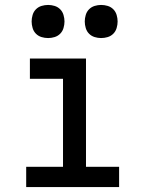

<svg xmlns="http://www.w3.org/2000/svg" viewBox="-20 -757 588 777"><path d="M86 0V-82H235V-438H101V-520H328V-82H462V0ZM389 -603Q376 -603 363 -607Q350 -611 340.5 -620.5Q331 -630 327 -643.5Q323 -657 323 -670Q323 -683 327 -696.5Q331 -710 340.5 -719.5Q350 -729 363 -733Q376 -737 389 -737Q403 -737 416 -733Q429 -729 438.5 -719.5Q448 -710 452 -696.5Q456 -683 456 -670Q456 -657 452 -643.5Q448 -630 438.5 -620.5Q429 -611 416 -607Q403 -603 389 -603ZM175 -603Q161 -603 148 -607Q135 -611 125.5 -620.5Q116 -630 112 -643.5Q108 -657 108 -670Q108 -683 112 -696.5Q116 -710 125.5 -719.5Q135 -729 148 -733Q161 -737 175 -737Q188 -737 201 -733Q214 -729 223.5 -719.5Q233 -710 237 -696.5Q241 -683 241 -670Q241 -657 237 -643.5Q233 -630 223.5 -620.5Q214 -611 201 -607Q188 -603 175 -603Z"/></svg>

Font: Iosevka Semi-Condensed Medium
Style: Regular
Weight: 500
Monospace: yes
Designer: Belleve Invis
Foundry: Belleve Invis
Version: Version 27.3.5